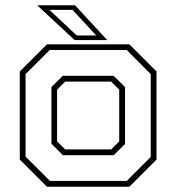

<svg xmlns="http://www.w3.org/2000/svg" viewBox="-20 -708 668 728"><path d="M158 0 55 -103V-437L158 -540H470.5L573.5 -437V-103L470.5 0ZM169.5 -22H460.5L551.5 -113V-427L460.5 -518.5H168.5L77 -427V-114ZM218.5 -119.5 175 -163V-378L218 -420.5H411L454 -378V-162L411 -119.5ZM227 -141.5H401.5L432 -172V-368L401.5 -398.5H227L196.5 -368V-172ZM386.5 -556H263L121 -688H264.5ZM345 -573.5 255 -670.5H167.5L271 -573.5Z"/></svg>

Font: Tourney ExtraLight
Style: Regular
Weight: 250
Designer: Tyler Finck
Foundry: Etcetera Type Co
Version: Version 1.015